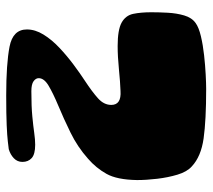

<svg xmlns="http://www.w3.org/2000/svg" viewBox="-52 -602 668 603"><g transform="rotate(90 281.5 -300.0)"><path d="M265 -345Q237 -344 197 -340Q157 -336 124 -336Q73 -336 50.5 -348.5Q28 -361 23 -385Q18 -409 18 -442Q18 -466 19.5 -493.5Q21 -521 28 -545Q35 -569 52 -581Q66 -591 93.5 -597.5Q121 -604 153 -607.5Q185 -611 213.5 -612.5Q242 -614 259 -614Q357 -614 414 -606Q471 -598 502 -569Q519 -554 528 -524Q537 -494 541 -460Q545 -426 545 -397Q544 -334 525.5 -301Q507 -268 478 -243Q441 -210 396 -188Q351 -166 310 -149Q272 -133 248.5 -119Q225 -105 225 -88Q225 -79 234.5 -72Q244 -65 266 -65Q314 -65 345 -68Q376 -71 397 -74Q418 -77 434 -77Q464 -77 476 -66Q488 -55 488 -37Q488 -21 476.5 -10Q465 1 448 6Q440 7 423 9Q406 11 372.5 12.5Q339 14 279 14Q180 14 126 3.5Q72 -7 72 -51Q72 -77 88 -103Q104 -129 129.5 -153Q155 -177 182.5 -197.5Q210 -218 233 -233Q268 -256 288.5 -274.5Q309 -293 309 -316Q309 -348 265 -345Z"/></g></svg>

Font: Matemasie
Style: Regular
Weight: 400
Designer: Adam Yeo
Version: Version 1.001; ttfautohint (v1.8.4.7-5d5b)